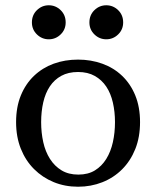

<svg xmlns="http://www.w3.org/2000/svg" viewBox="-20 -694 592 728"><path d="M276 14Q226 14 183.5 -3.5Q141 -21 109 -53Q77 -85 59 -130Q41 -175 41 -231Q41 -288 59 -332Q77 -376 109 -406.5Q141 -437 183.5 -452.5Q226 -468 276 -468Q325 -468 368 -452.5Q411 -437 443 -406.5Q475 -376 493 -332Q511 -288 511 -231Q511 -174 493 -129Q475 -84 443 -52Q411 -20 368 -3Q325 14 276 14ZM277 -32Q314 -32 340 -48Q366 -64 383 -91.5Q400 -119 408 -155Q416 -191 416 -231Q416 -270 408 -305Q400 -340 383 -365.5Q366 -391 339.5 -406Q313 -421 276 -421Q239 -421 212.5 -406.5Q186 -392 169 -366.5Q152 -341 144 -306Q136 -271 136 -231Q136 -191 144 -155Q152 -119 169.5 -91.5Q187 -64 213.5 -48Q240 -32 277 -32ZM101 -609Q101 -637 120 -655.5Q139 -674 165 -674Q191 -674 210 -655.5Q229 -637 229 -609Q229 -582 210 -563.5Q191 -545 165 -545Q139 -545 120 -563.5Q101 -582 101 -609ZM319 -609Q319 -637 338 -655.5Q357 -674 383 -674Q409 -674 428 -655.5Q447 -637 447 -609Q447 -582 428 -563.5Q409 -545 383 -545Q357 -545 338 -563.5Q319 -582 319 -609Z"/></svg>

Font: Milonga
Style: Regular
Weight: 400
Designer: Pablo Impallari, Brenda Gallo, Rodrigo Fuenzalida
Foundry: Pablo Impallari, Brenda Gallo, Rodrigo Fuenzalida
Version: Version 1.000; ttfautohint (v0.93) -l 8 -r 50 -G 200 -x 14 -